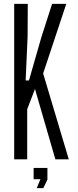

<svg xmlns="http://www.w3.org/2000/svg" viewBox="-20 -820 400 988"><path d="M53 0V-800H123L122 -631L112 -406H129L193 -629L248 -800H321L202 -442L334 0H265L160 -362L120 -258V0ZM153 102V44H224V104L203 148H169L188 102Z"/></svg>

Font: Big Shoulders Display
Style: Regular
Weight: 400
Designer: Patric King
Foundry: XO Type Co
Version: Version 1.000; ttfautohint (v1.8.2)